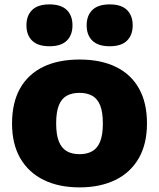

<svg xmlns="http://www.w3.org/2000/svg" viewBox="-20 -822 706 853"><path d="M333.5 10.5Q242 10.5 174.8 -22.2Q107.5 -55 70.5 -118.2Q33.5 -181.5 33.5 -273.5Q33.5 -365.5 69 -428.8Q104.5 -492 171.5 -524.8Q238.5 -557.5 333.5 -557.5Q428 -557.5 495 -524.8Q562 -492 597.5 -428.8Q633 -365.5 633 -274Q633 -182 596.2 -118.5Q559.5 -55 492 -22.2Q424.5 10.5 333.5 10.5ZM333.5 -137Q366.5 -137 389.8 -150.2Q413 -163.5 425 -193.2Q437 -223 437 -273.5Q437 -324 425 -353.8Q413 -383.5 389.8 -396.5Q366.5 -409.5 333.5 -409.5Q300 -409.5 276.8 -396.8Q253.5 -384 241.5 -354.2Q229.5 -324.5 229.5 -274Q229.5 -223.5 241.5 -193.5Q253.5 -163.5 276.8 -150.2Q300 -137 333.5 -137ZM467.5 -616.5Q416 -616.5 390.5 -641.2Q365 -666 365 -709.5Q365 -753 390.5 -777.8Q416 -802.5 467.5 -802.5Q518.5 -802.5 544 -777.8Q569.5 -753 569.5 -709.5Q569.5 -666 544 -641.2Q518.5 -616.5 467.5 -616.5ZM200 -616.5Q148.5 -616.5 123 -641.2Q97.5 -666 97.5 -709.5Q97.5 -753 123 -777.8Q148.5 -802.5 200 -802.5Q251 -802.5 276.5 -777.8Q302 -753 302 -709.5Q302 -666 276.5 -641.2Q251 -616.5 200 -616.5Z"/></svg>

Font: Encode Sans SemiExpanded ExtraBold
Style: Regular
Weight: 800
Width: 6
Designer: Multiple Designers
Foundry: Impallari Type
Version: Version 3.002